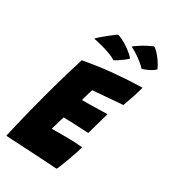

<svg xmlns="http://www.w3.org/2000/svg" viewBox="-232 -1023 1016 1140"><g transform="rotate(30 276.0 -453.0)"><path d="M343 7Q296.5 4 250.2 1.2Q204 -1.5 157.5 -4Q115 -6 71.8 -8.5Q28.5 -11 -13.5 -13.5Q6 -100 25.8 -179.8Q45.5 -259.5 64.5 -329.5Q93.5 -437 116.2 -513.5Q139 -590 150.5 -625.5Q251 -644 335.5 -652Q420 -660 475.2 -662.2Q530.5 -664.5 544.5 -664.5Q535 -628.5 523.2 -593.2Q511.5 -558 497.5 -519L293 -502.5Q290.5 -496 285.5 -479.2Q280.5 -462.5 275.8 -445.2Q271 -428 269.5 -421.5Q289 -421.5 321.8 -422Q354.5 -422.5 388 -423.2Q421.5 -424 443 -424.5L399.5 -271Q391.5 -271.5 367 -272.5Q342.5 -273.5 313 -275Q283.5 -276.5 259.2 -277.2Q235 -278 227 -278Q224.5 -270.5 218.8 -251.5Q213 -232.5 207.5 -213Q202 -193.5 199.5 -184Q205 -184.5 233.8 -184.5Q262.5 -184.5 293.5 -184.5Q328 -184.5 359.8 -182.8Q391.5 -181 411 -179Q404.5 -156.5 394.8 -127.5Q385 -98.5 374.5 -70Q364 -41.5 355.5 -20.5Q347 0.5 343 7ZM480.5 -911.5Q490 -908.5 506 -892.5Q522 -876.5 538.8 -852.8Q555.5 -829 567 -803Q547 -784.5 519.2 -772.5Q491.5 -760.5 483 -759Q463 -781.5 429.8 -805.5Q396.5 -829.5 366 -844Q373 -851 405 -871.8Q437 -892.5 480.5 -911.5ZM259.5 -864.5Q270.5 -864.5 295.8 -851.8Q321 -839 348.5 -819Q376 -799 394 -777.5Q386 -769 369 -756Q352 -743 335.8 -732.5Q319.5 -722 313.5 -719.5Q297.5 -730.5 268 -741.5Q238.5 -752.5 206.5 -761Q174.5 -769.5 150.5 -773.5Q154 -778.5 170.2 -793.2Q186.5 -808 210.2 -827Q234 -846 259.5 -864.5Z"/></g></svg>

Font: Grandstander ExtraBold
Style: Italic
Weight: 800
Italic angle: -15°
Designer: Tyler Finck
Foundry: Etcetera Type Co
Version: Version 1.200; ttfautohint (v1.8.3)